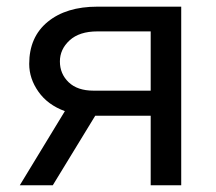

<svg xmlns="http://www.w3.org/2000/svg" viewBox="-20 -548 640 568"><path d="M256.8 -279.8H425.8V-455.1H268.1Q214.8 -455.1 186 -428.7Q157.2 -402.3 157.2 -366.2Q157.2 -329.6 183.1 -304.7Q209 -279.8 256.8 -279.8ZM516.1 -528.3V0H425.8V-205.6H261.7L136.2 0H38.6L171.9 -219.2Q121.1 -237.8 93.8 -276.6Q66.4 -315.4 66.4 -358.9Q66.4 -438.5 121.1 -483.4Q175.8 -528.3 268.1 -528.3Z"/></svg>

Font: RobotoMono-Regular
Style: Regular
Weight: 400
Designer: Google
Version: Version 2.000985; 2015; ttfautohint (v1.3)